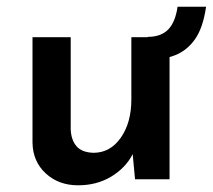

<svg xmlns="http://www.w3.org/2000/svg" viewBox="-20 -535 635 573"><path d="M213 18Q155 18 116.5 -17.5Q78 -53 77 -109V-424H191V-150Q192 -118 208 -99Q224 -80 259 -79Q309 -79 340.5 -124Q372 -169 372 -238V-424H486V0H383L376 -75Q355 -34 312 -8Q269 18 213 18ZM421 -425Q460 -425 481.5 -446.5Q503 -468 510 -515H595Q586 -452 562 -418Q538 -384 502 -370Q466 -356 421 -356Z"/></svg>

Font: Reem Kufi Medium
Style: Regular
Weight: 500
Designer: Khaled Hosny
Version: Version 1.001